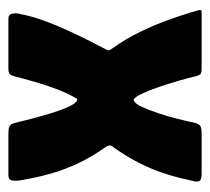

<svg xmlns="http://www.w3.org/2000/svg" viewBox="-42 -470 512 469"><g transform="rotate(90 214.5 -236.0)"><path d="M26 0Q16 0 14 -9Q12 -18 14.5 -28Q17 -38 17 -40Q20 -54 26.5 -74Q33 -94 43.5 -119Q54 -144 68.5 -174Q83 -204 101 -238Q104 -243 103 -246.5Q102 -250 98 -255Q75 -287 57.5 -323.5Q40 -360 28.5 -392.5Q17 -425 11 -445.5Q5 -466 5 -466Q4 -472 9 -472H149Q157 -472 160.5 -470Q164 -468 167 -457Q170 -443 177 -418.5Q184 -394 192.5 -369Q201 -344 209.5 -326Q218 -308 224 -306Q225 -306 224.5 -306Q224 -306 225 -306Q233 -308 241 -325Q249 -342 257 -366Q265 -390 271 -414Q277 -438 280 -453Q282 -463 286.5 -467.5Q291 -472 307 -472H409Q412 -472 418.5 -470Q425 -468 424 -457Q421 -444 416 -422.5Q411 -401 402 -374.5Q393 -348 377.5 -317.5Q362 -287 339 -255Q332 -248 340 -237Q365 -202 380.5 -168Q396 -134 404 -105.5Q412 -77 415.5 -58.5Q419 -40 420 -35Q423 -20 421.5 -10Q420 0 409 0H307Q291 0 286.5 -4.5Q282 -9 280 -19Q276 -35 270 -58.5Q264 -82 256.5 -106Q249 -130 241 -147.5Q233 -165 225 -168Q219 -168 221 -168Q223 -168 225.5 -168Q228 -168 222 -168Q209 -146 199 -120Q189 -94 182 -70Q175 -46 171 -30.5Q167 -15 167 -15Q164 -5 160.5 -2.5Q157 0 147 0Z"/></g></svg>

Font: Glory Thin ExtraBold
Style: Regular
Weight: 800
Version: Version 1.011